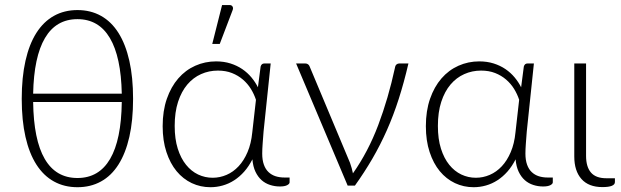

<svg xmlns="http://www.w3.org/2000/svg" viewBox="-20 -756 2528 782"><path d="M115 -340.5Q117 -186.5 162.2 -108.8Q207.5 -31 295.5 -31Q383 -31 428.5 -108.8Q474 -186.5 476 -340.5ZM476 -374.5Q473 -524.5 427.5 -601.2Q382 -678 295.5 -678Q208.5 -678 163.2 -601.2Q118 -524.5 115 -374.5ZM295.5 -715Q349 -715 391.2 -691.5Q433.5 -668 462.5 -622Q491.5 -576 506.8 -508.5Q522 -441 522 -353.5Q522 -265.5 506.8 -198.5Q491.5 -131.5 462.5 -85.8Q433.5 -40 391.2 -16.8Q349 6.5 295.5 6.5Q242 6.5 199.8 -16.8Q157.5 -40 128.2 -85.8Q99 -131.5 83.8 -198.5Q68.5 -265.5 68.5 -353.5Q68.5 -441 83.8 -508.5Q99 -576 128.2 -622Q157.5 -668 199.8 -691.5Q242 -715 295.5 -715Z M1022.5 -349.5Q1015 -372.5 1001.8 -394Q988.5 -415.5 969.2 -432Q950 -448.5 924.8 -458.5Q899.5 -468.5 867.5 -468.5Q831 -468.5 799 -454.2Q767 -440 743 -411.8Q719 -383.5 705.2 -341.2Q691.5 -299 691.5 -243Q691.5 -190 704 -150.5Q716.5 -111 737.8 -84.8Q759 -58.5 787 -45.2Q815 -32 846 -32Q875.5 -32 902.8 -43.8Q930 -55.5 951.8 -78.8Q973.5 -102 988.2 -136.5Q1003 -171 1007.5 -217ZM1159.5 -33V-13.5Q1159.5 -7 1149.5 -1.8Q1139.5 3.5 1120 3.5Q1099 3.5 1079.8 -2.8Q1060.5 -9 1045.5 -22.2Q1030.5 -35.5 1020.5 -56.5Q1010.5 -77.5 1008 -107Q993.5 -78.5 974.8 -57.2Q956 -36 934 -21.8Q912 -7.5 887.2 -0.5Q862.5 6.5 837 6.5Q796.5 6.5 761 -10.2Q725.5 -27 699.2 -58.8Q673 -90.5 657.8 -136.8Q642.5 -183 642.5 -242Q642.5 -304.5 659.5 -353.5Q676.5 -402.5 706 -436.5Q735.5 -470.5 775.2 -488.2Q815 -506 860 -506Q892 -506 918.8 -497.5Q945.5 -489 966.8 -474.5Q988 -460 1004 -440.8Q1020 -421.5 1030.5 -400.5L1041.5 -485Q1045 -497.5 1056.5 -497.5H1082.5L1053.5 -220.5Q1051.5 -195.5 1049.8 -171.8Q1048 -148 1048 -130.5Q1048 -104 1054.8 -85.2Q1061.5 -66.5 1073.8 -55Q1086 -43.5 1102.5 -38.2Q1119 -33 1138.5 -33ZM844.5 -577 884.5 -735.5H915Q923.5 -735.5 927.2 -729.2Q931 -723 927 -713.5L875 -577Z M1643.5 -497.5Q1625.5 -420 1604 -353Q1582.5 -286 1555.8 -225.8Q1529 -165.5 1496.8 -110Q1464.5 -54.5 1425.5 0H1396L1186 -497.5H1223.5Q1230.5 -497.5 1235 -493.8Q1239.5 -490 1241 -485.5L1405.5 -93Q1413.5 -70.5 1417.5 -50Q1479.5 -138 1520.5 -246.5Q1561.5 -355 1588.5 -479.5Q1590 -489.5 1595 -493.5Q1600 -497.5 1606 -497.5Z M2094.5 -349.5Q2087 -372.5 2073.8 -394Q2060.5 -415.5 2041.2 -432Q2022 -448.5 1996.8 -458.5Q1971.5 -468.5 1939.5 -468.5Q1903 -468.5 1871 -454.2Q1839 -440 1815 -411.8Q1791 -383.5 1777.2 -341.2Q1763.5 -299 1763.5 -243Q1763.5 -190 1776 -150.5Q1788.5 -111 1809.8 -84.8Q1831 -58.5 1859 -45.2Q1887 -32 1918 -32Q1947.5 -32 1974.8 -43.8Q2002 -55.5 2023.8 -78.8Q2045.5 -102 2060.2 -136.5Q2075 -171 2079.5 -217ZM2231.5 -33V-13.5Q2231.5 -7 2221.5 -1.8Q2211.5 3.5 2192 3.5Q2171 3.5 2151.8 -2.8Q2132.5 -9 2117.5 -22.2Q2102.5 -35.5 2092.5 -56.5Q2082.5 -77.5 2080 -107Q2065.5 -78.5 2046.8 -57.2Q2028 -36 2006 -21.8Q1984 -7.5 1959.2 -0.5Q1934.5 6.5 1909 6.5Q1868.5 6.5 1833 -10.2Q1797.5 -27 1771.2 -58.8Q1745 -90.5 1729.8 -136.8Q1714.5 -183 1714.5 -242Q1714.5 -304.5 1731.5 -353.5Q1748.5 -402.5 1778 -436.5Q1807.5 -470.5 1847.2 -488.2Q1887 -506 1932 -506Q1964 -506 1990.8 -497.5Q2017.5 -489 2038.8 -474.5Q2060 -460 2076 -440.8Q2092 -421.5 2102.5 -400.5L2113.5 -485Q2117 -497.5 2128.5 -497.5H2154.5L2125.5 -220.5Q2123.5 -195.5 2121.8 -171.8Q2120 -148 2120 -130.5Q2120 -104 2126.8 -85.2Q2133.5 -66.5 2145.8 -55Q2158 -43.5 2174.5 -38.2Q2191 -33 2210.5 -33Z M2319 -497.5H2367V-121Q2367 -76.5 2387 -53.2Q2407 -30 2449.5 -30H2484.5V-14.5Q2484.5 6 2433.5 6Q2377.5 6 2348.2 -27Q2319 -60 2319 -118.5Z"/></svg>

Font: Lato 2
Style: Regular
Weight: 300
Designer: Lukasz Dziedzic with Adam Twardoch and Botio Nikoltchev
Foundry: tyPoland Lukasz Dziedzic
Version: Version 2.015; 2015-08-06; http://www.latofonts.com/